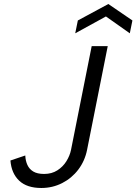

<svg xmlns="http://www.w3.org/2000/svg" viewBox="-20 -930 680 957"><path d="M437 -700H517L414 -183Q403 -128 370.5 -85Q338 -42 290 -17.5Q242 7 186 7Q114 7 75.5 -29.5Q37 -66 32 -130L106 -155Q107 -129 116.5 -108Q126 -87 146 -75Q166 -63 200 -63Q238 -63 266 -81Q294 -99 311 -126.5Q328 -154 334 -183ZM627 -764 508 -848 355 -764 368 -828 520 -910 640 -828Z"/></svg>

Font: Albert Sans
Style: Italic
Weight: 400
Italic angle: -11.25°
Designer: Andreas Rasmussen
Foundry: a.Foundry
Version: Version 1.025